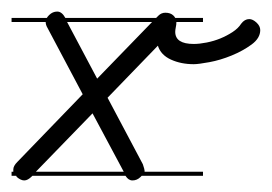

<svg xmlns="http://www.w3.org/2000/svg" viewBox="-20 -318 470 332"><path d="M331 -280H285Q285 -275 284 -271Q283 -266 283 -263Q283 -242 315 -242Q325 -242 337.5 -244.5Q350 -247 361 -251.5Q372 -256 382 -262.5Q392 -269 397 -277Q403 -285 411 -285Q417 -285 423.5 -279Q430 -273 430 -266Q430 -252 415 -241Q400 -230 380.5 -222Q361 -214 342 -210.5Q323 -207 315 -207Q293 -207 275.5 -215Q258 -223 253 -239L166 -149L227 -34Q230 -25 230 -23V-21H331V-14H225L223 -12Q217 -6 209 -6Q202 -6 197 -14H36L35 -13Q28 -6 22 -6Q16 -6 9 -12L8 -14H0V-21H3Q3 -23 3 -25Q3 -31 10 -38L123 -155L62 -270Q59 -275 59 -280H0V-287H61Q62 -289 65 -292Q71 -298 79 -298Q87 -298 93 -287H250L254 -291Q259 -296 266 -296Q275 -296 280 -291Q282 -289 283 -287H331ZM42 -21H194L140 -122ZM148 -182 243 -280H96Z"/></svg>

Font: Gruenewald VA 3. Klasse
Style: Regular
Weight: 400
Designer: Peter Wiegel
Foundry: Peter Wiegel, nach dem Schriftentwurf von Dr. H. Gr¸newald
Version: Version 0.007